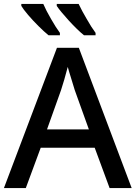

<svg xmlns="http://www.w3.org/2000/svg" viewBox="-20 -961 694 981"><path d="M270 -940.9V-930.7C291.5 -897.9 365.2 -815.4 409.2 -780.8H468.3V-793C454.1 -812 439 -835.9 422.9 -864.3C406.2 -892.6 392.6 -918 381.8 -940.9ZM88.9 -940.9V-930.7C95.7 -919.4 107.4 -903.8 123.5 -884.8C139.6 -865.7 157.7 -846.7 176.8 -827.6C195.8 -808.6 212.9 -793 228 -780.8H286.1V-793C272 -812 256.8 -835.9 240.7 -864.3C224.1 -892.6 210.9 -918 201.2 -940.9ZM652.8 0 382.8 -716.8H271L0 0H111.8L188 -206.1H463.9L540 0ZM434.1 -299.8H220.2L292 -501C295.9 -512.2 301.3 -529.8 308.1 -553.2C314.5 -576.2 320.8 -598.1 326.2 -619.1C333.5 -590.3 356.4 -521.5 361.8 -501Z"/></svg>

Font: Noto Reveo Sans
Style: Regular
Weight: 500
Designer: Monotype Design Team
Foundry: Monotype Imaging Inc.
Version: Version 2.007